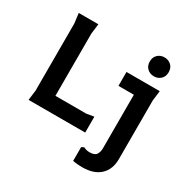

<svg xmlns="http://www.w3.org/2000/svg" viewBox="-203 -925 1328 1339"><g transform="rotate(30 460.5 -255.5)"><path d="M72 0 82 -80V-620L72 -700H230L220 -620V-118H468L528 -128V0ZM746 -579Q714 -579 692 -599.5Q670 -620 670 -655Q670 -690 692 -710.5Q714 -731 746 -731Q778 -731 800 -710.5Q822 -690 822 -655Q822 -620 800 -599.5Q778 -579 746 -579ZM574 92Q583 97 595 100.5Q607 104 623 104Q664 104 677 83Q690 62 690 35V-398H566V-510H834L824 -430V44Q824 125 774 172.5Q724 220 630 220Q613 220 593.5 218.5Q574 217 554 213V102Z"/></g></svg>

Font: AR One Sans
Style: Bold
Weight: 700
Designer: Niteesh Yadav
Foundry: Niteesh Yadav
Version: Version 1.001;gftools[0.9.33]